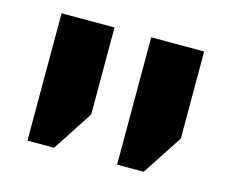

<svg xmlns="http://www.w3.org/2000/svg" viewBox="-66 -694 684 571"><g transform="rotate(15 276.0 -409.0)"><path d="M335 -213H417L498 -337V-605H335ZM59 -213H141L222 -337V-605H59Z"/></g></svg>

Font: Noto Sans Hebrew SemiCondensed Extra
Style: Regular
Weight: 800
Width: 4
Designer: Monotype Design Team
Foundry: Monotype Imaging Inc.
Version: Version 1.902